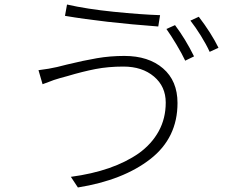

<svg xmlns="http://www.w3.org/2000/svg" viewBox="-20 -791 1040 848"><path d="M525 -497Q458 -497 401.5 -486Q345 -475 278 -455L245 -446Q211 -436 203 -432Q198 -430 168 -419L150 -481Q198 -487 232 -495L276 -506Q350 -524 408.5 -534Q467 -544 529 -544Q636 -544 700 -489Q764 -434 764 -336Q764 -182 644 -88.5Q524 5 324 37L293 -10Q480 -35 593 -114Q650 -155 681 -211.5Q712 -268 712 -338Q712 -409 660 -453Q608 -497 525 -497ZM687 -724 679 -674Q438 -692 267 -721L276 -771Q364 -751 482 -739Q600 -727 687 -724ZM837 -542 798 -523Q784 -553 759.5 -594Q735 -635 715 -663L753 -680Q799 -619 837 -542ZM945 -580 906 -562Q891 -595 867 -633.5Q843 -672 821 -700L858 -717Q913 -645 945 -580Z"/></svg>

Font: Merged Yaku Han JP Light
Style: Regular
Weight: 300
Designer: Ryoko NISHIZUKA 西塚涼子 (kana, bopomofo & ideographs); Paul D. Hunt (Latin, Greek & Cyrillic); Sandoll Communications 산돌커뮤니
Foundry: Adobe
Version: Version 2.004